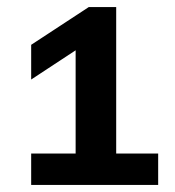

<svg xmlns="http://www.w3.org/2000/svg" viewBox="-20 -454 493 542"><path d="M308 -20.5H426.5V68H68V-20.5H193.5V-312L68 -229.5V-327.5L230.5 -434H308Z"/></svg>

Font: Encode Sans Expanded SemiBold
Style: Regular
Weight: 600
Width: 7
Designer: Multiple Designers
Foundry: Impallari Type
Version: Version 2.000